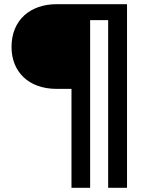

<svg xmlns="http://www.w3.org/2000/svg" viewBox="-20 -728 711 916"><path d="M586 -708H250C125 -708 35 -633 35 -504C35 -385 117 -304 250 -304H321V168H410V-632H496V168H586Z"/></svg>

Font: UULA Sans Medium
Style: Regular
Weight: 500
Designer: Mohamed Gaber, Laura Garcia Mut
Foundry: Kief Type Foundry
Version: Version 3.006;hotconv 1.0.109;makeotfexe 2.5.65596